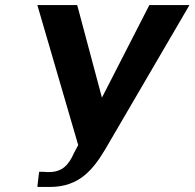

<svg xmlns="http://www.w3.org/2000/svg" viewBox="-20 -731 771 761"><path d="M128 -711 290 -156 273 -124C253 -79 228 -49 174 -49H166C162 -49 158 -50 154 -50H143H135L128 9C131 10 133 10 137 10H166H178C294 10 349 -59 397 -139L731 -711H572L384 -344L286 -711Z"/></svg>

Font: Aerodynamic
Style: Obl
Weight: 500
Designer: Google
Version: Version 2.000980; 2014